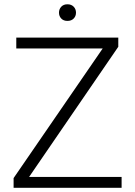

<svg xmlns="http://www.w3.org/2000/svg" viewBox="-20 -889 639 909"><path d="M555.7 -51.3V0H44.4V-45.9L466.3 -659.7H57.1V-710.9H540V-667.5L117.7 -51.3ZM259.3 -829.1Q259.3 -845.7 270 -857.2Q280.8 -868.7 299.3 -868.7Q317.9 -868.7 328.9 -857.2Q339.8 -845.7 339.8 -829.1Q339.8 -812.5 328.9 -801.3Q317.9 -790 299.3 -790Q280.8 -790 270 -801.3Q259.3 -812.5 259.3 -829.1Z"/></svg>

Font: Vazirmatn RD UI ExtraLight
Style: Regular
Weight: 200
Designer: Saber Rastikerdar
Foundry: Saber Rastikerdar
Version: Version 33.003